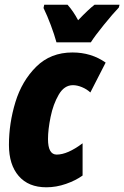

<svg xmlns="http://www.w3.org/2000/svg" viewBox="-20 -786 528 816"><path d="M18 -170Q18 -262 45.5 -352Q73 -442 134 -502.5Q195 -563 288 -563Q368 -563 429 -520L364 -393Q349 -407 328.5 -415.5Q308 -424 290 -424Q253 -424 229.5 -383.5Q206 -343 195 -289Q184 -235 184 -195Q184 -129 221 -129Q267 -129 331 -177V-40Q302 -19 260.5 -4.5Q219 10 177 10Q101 10 59.5 -38Q18 -86 18 -170ZM165 -752 168 -766H267Q292 -738 312 -700Q357 -747 382 -766H488L485 -754Q460 -728 421.5 -680.5Q383 -633 366 -606H220Q211 -639 196 -679Q181 -719 165 -752Z"/></svg>

Font: Noto Sans UI CondBlack
Style: Italic
Weight: 900
Width: 3
Italic angle: -12°
Designer: Monotype Design Team
Foundry: Monotype Imaging Inc.
Version: Version 1.001